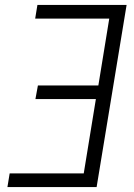

<svg xmlns="http://www.w3.org/2000/svg" viewBox="-20 -755 540 775"><path d="M10 0 19 -55H318L367 -355H123L133 -410H377L421 -680H122L131 -735H491L370 0Z"/></svg>

Font: Iosevka Light Oblique
Style: Regular
Weight: 300
Italic angle: -9°
Monospace: yes
Designer: Belleve Invis
Foundry: Belleve Invis
Version: Version 32.5.0; ttfautohint (v1.8.4)